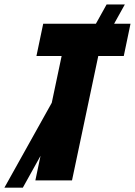

<svg xmlns="http://www.w3.org/2000/svg" viewBox="-88 -822 615 875"><path d="M73.2 0 96.7 -111.8 16.1 33.2H-67.9L147.9 -353.5L192.9 -566.9H78.1L108.9 -713.9H349.1L397.9 -801.8H481L432.1 -713.9H506.8L476.1 -566.9H359.9L240.2 0Z"/></svg>

Font: Open Sans Condensed ExtraBold
Style: Italic
Weight: 800
Width: 3
Italic angle: -12°
Designer: Monotype Design Team
Foundry: Monotype Imaging Inc.
Version: Version 3.003; ttfautohint (v1.8.4)